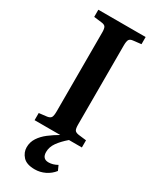

<svg xmlns="http://www.w3.org/2000/svg" viewBox="-238 -771 865 1069"><g transform="rotate(30 194.5 -236.5)"><path d="M191 237Q138 237 114.5 211Q91 185 91 152Q91 119 109 91.5Q127 64 156.5 41.5Q186 19 219 0H54V-46L105 -52Q124 -55 130 -65.5Q136 -76 136 -104V-611Q136 -637 129.5 -646.5Q123 -656 103 -658L54 -664V-710H358V-664L306 -658Q288 -656 282 -645.5Q276 -635 276 -607V-100Q276 -74 282 -64.5Q288 -55 308 -52L358 -46V0H275Q239 31 218.5 60Q198 89 198 121Q198 165 238 165Q266 165 294 149L308 180Q287 207 256 222Q225 237 191 237Z"/></g></svg>

Font: Literata 36pt SemiBold
Style: Regular
Weight: 600
Designer: Latin by Veronika Burian and Jose Scaglione. Greek by Irene Vlachou. Cyrillic by Vera Evstafieva.
Foundry: TypeTogether
Version: Version 3.002